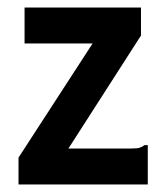

<svg xmlns="http://www.w3.org/2000/svg" viewBox="-20 -488 440 508"><path d="M29 -71 225 -373H45V-468H353V-394L161 -95H325Q342 -95 349 -97Q356 -99 362 -104H371V0H29Z"/></svg>

Font: Inconsolata Condensed ExtraBold
Style: Regular
Weight: 800
Width: 3
Monospace: yes
Designer: Raph Levien, Cyreal, Brenton Simpson
Foundry: Raph Levien, Cyreal, Google
Version: Version 3.001; ttfautohint (v1.8.2.53-6de2)